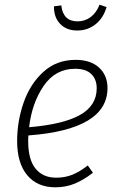

<svg xmlns="http://www.w3.org/2000/svg" viewBox="-20 -787 505 818"><path d="M101 -210Q100 -202 100 -187Q100 -107 131.5 -68.5Q163 -30 219 -30Q257 -30 288 -42.5Q319 -55 354 -82L376 -51Q336 -20 298 -4.5Q260 11 216 11Q139 11 96 -40.5Q53 -92 53 -186Q53 -270 80.5 -349.5Q108 -429 164.5 -480.5Q221 -532 302 -532Q366 -532 402 -499Q438 -466 438 -412Q438 -235 101 -210ZM104 -245Q249 -257 320.5 -297Q392 -337 392 -411Q392 -449 369 -471.5Q346 -494 300 -494Q216 -494 166 -421Q116 -348 104 -245ZM210 -760 241 -764Q249 -696 310 -696Q342 -696 366.5 -714.5Q391 -733 404 -767L434 -757Q421 -711 387.5 -684Q354 -657 309 -657Q263 -657 236 -685.5Q209 -714 210 -760Z"/></svg>

Font: Fira Sans Condensed ExtraLight
Style: Italic
Weight: 275
Width: 3
Italic angle: -8°
Designer: Carrois Corporate & Edenspiekermann AG
Foundry: Carrois Corporate GbR & Edenspiekermann AG
Version: Version 4.203